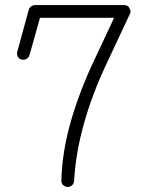

<svg xmlns="http://www.w3.org/2000/svg" viewBox="-20 -721 568 754"><path d="M244 13Q234 12 227.5 5.5Q221 -1 221 -11V-13Q224 -126 259 -247Q294 -368 353 -491Q393 -576 410.5 -613.5Q428 -651 428 -651H137L96 -505Q93 -495 84.5 -490Q76 -485 65 -487Q55 -489 50 -498.5Q45 -508 48 -518L93 -683Q95 -691 102.5 -696Q110 -701 117 -701H468Q474 -701 480 -698Q486 -695 488 -689Q496 -677 490 -666L398 -470Q342 -351 309.5 -235Q277 -119 271 -10Q270 0 262.5 7Q255 14 244 13Z"/></svg>

Font: Kurewa Gothic CJK TC Regular
Style: Regular
Weight: 400
Designer: Max Yao
Foundry: Max-Everyday
Version: Version 1.071; ttfautohint (v1.8.3)